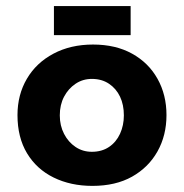

<svg xmlns="http://www.w3.org/2000/svg" viewBox="-20 -606 610 638"><path d="M38.1 -223.6Q38.1 -291 69.3 -344.2Q100.6 -397.5 157.7 -427.7Q214.8 -458 289.1 -458Q364.3 -458 418.9 -427.7Q473.6 -397.5 503.4 -344.2Q533.2 -291 533.2 -223.6Q533.2 -156.2 503.4 -103Q473.6 -49.8 418.9 -19Q364.3 11.7 287.1 11.7Q214.8 11.7 158.2 -16.1Q101.6 -43.9 69.8 -96.7Q38.1 -149.4 38.1 -223.6ZM178.7 -222.7Q178.7 -188.5 192.9 -161.1Q207 -133.8 231 -117.7Q254.9 -101.6 285.2 -101.6Q318.4 -101.6 342.3 -117.7Q366.2 -133.8 378.9 -161.6Q391.6 -189.5 391.6 -222.7Q391.6 -257.8 378.9 -284.7Q366.2 -311.5 342.3 -327.6Q318.4 -343.8 285.2 -343.8Q254.9 -343.8 231 -327.6Q207 -311.5 192.9 -284.7Q178.7 -257.8 178.7 -222.7ZM159.2 -585.9H414.1V-489.3H159.2Z"/></svg>

Font: Josefin Sans CFJ
Style: Bold
Weight: 700
Designer: Santiago Orozco
Foundry: Typemade
Version: Version 2.001